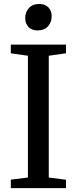

<svg xmlns="http://www.w3.org/2000/svg" viewBox="-20 -974 398 994"><path d="M36 -44 124.5 -55V-685.5L36 -698V-743H321.5V-698L232.5 -685.5V-55L321.5 -43.5V0H36ZM174.5 -816.5Q144.5 -816.5 127.5 -834.2Q110.5 -852 110.5 -880Q110.5 -911 129.5 -932.2Q148.5 -953.5 182.5 -953.5H183.5Q213.5 -953.5 230.5 -935.8Q247.5 -918 247.5 -890Q247.5 -859 228.5 -837.8Q209.5 -816.5 175.5 -816.5Z"/></svg>

Font: Merriweather 12pt
Style: Regular
Weight: 400
Designer: Eben Sorkin
Foundry: Eben Sorkin
Version: Version 2.100